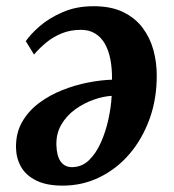

<svg xmlns="http://www.w3.org/2000/svg" viewBox="-20 -582 560 618"><path d="M63 -449.5Q77 -470.5 106.8 -496.8Q136.5 -523 180.8 -542.5Q225 -562 281.5 -562Q337.5 -562 376.2 -543.2Q415 -524.5 439 -492.5Q463 -460.5 473.8 -421Q484.5 -381.5 484.5 -340Q485 -265 461.8 -200.2Q438.5 -135.5 397.5 -87.2Q356.5 -39 301.2 -11.8Q246 15.5 181.5 15.5Q130 15.5 97 -0.8Q64 -17 48.2 -44.2Q32.5 -71.5 31.5 -105.5Q30.5 -153 51 -189Q71.5 -225 105.8 -250.5Q140 -276 181.2 -292.2Q222.5 -308.5 264.2 -316.5Q306 -324.5 340.5 -325.5Q341 -360.5 335.5 -389.8Q330 -419 317.8 -440.8Q305.5 -462.5 286.2 -474.2Q267 -486 240.5 -486Q206.5 -486 178.5 -474.5Q150.5 -463 128.5 -444.8Q106.5 -426.5 89.5 -406.5ZM211.5 -44Q243 -44 266 -66Q289 -88 304.5 -122.8Q320 -157.5 328.8 -197.2Q337.5 -237 339.5 -273.5Q312.5 -272 281.2 -261Q250 -250 222.2 -230Q194.5 -210 177.5 -181Q160.5 -152 161.5 -115Q162.5 -79.5 175.5 -61.8Q188.5 -44 211.5 -44Z"/></svg>

Font: Merriweather 28pt
Style: Bold Italic
Weight: 700
Italic angle: -7.8°
Version: Version 2.101